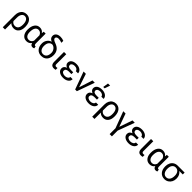

<svg xmlns="http://www.w3.org/2000/svg" viewBox="596 -3007 5440 5440"><g transform="rotate(45 3316.0 -287.5)"><path d="M289.1 -538.1Q390.1 -538.1 449.7 -469.2Q509.3 -400.4 514.6 -276.4L515.1 -244.1Q515.1 -127 460.4 -58.6Q405.8 9.8 312.5 9.8Q217.3 9.8 161.6 -50.8V203.1H70.8V-283.2Q70.8 -360.4 98.4 -418Q126 -475.6 176 -506.8Q226.1 -538.1 289.1 -538.1ZM161.6 -135.7Q202.1 -64 285.6 -64Q351.6 -64 388.2 -111.6Q424.8 -159.2 424.8 -254.4Q424.8 -354.5 389.4 -409.2Q354 -463.9 289.1 -463.9Q231.9 -463.9 196.8 -411.1Q161.6 -358.4 161.6 -275.9Z M1057.6 -528.3V-139.2Q1058.6 -70.8 1096.7 -70.8Q1106 -70.8 1113.3 -73.2L1124.5 -6.3Q1101.1 10.3 1064.9 10.3Q993.2 10.3 974.6 -70.3Q922.4 10.3 820.3 10.3Q726.6 10.3 670.9 -58.8Q615.2 -127.9 615.2 -247.1V-254.4Q615.2 -383.3 670.4 -460.7Q725.6 -538.1 821.3 -538.1Q920.4 -538.1 972.7 -459.5L981 -528.3ZM705.6 -244.1Q705.6 -158.7 741.2 -111.1Q776.9 -63.5 842.8 -63.5Q927.2 -63.5 967.3 -154.3V-372.1Q925.8 -463.9 843.8 -463.9Q778.3 -463.9 741.9 -408.4Q705.6 -353 705.6 -244.1Z M1239.3 -619.6Q1239.3 -686 1288.8 -724.9Q1338.4 -763.7 1423.8 -763.7Q1491.7 -763.7 1557.1 -736.8L1556.2 -658.7Q1482.4 -687.5 1421.9 -687.5Q1379.9 -687.5 1355.2 -669.9Q1330.6 -652.3 1330.6 -622.1Q1330.6 -569.3 1438.7 -532Q1546.9 -494.6 1597.4 -429Q1647.9 -363.3 1650.4 -267.6V-248.5Q1650.4 -173.8 1621.6 -114.5Q1592.8 -55.2 1539.3 -22.7Q1485.8 9.8 1415 9.8Q1306.6 9.8 1242.4 -62.3Q1178.2 -134.3 1178.2 -252.4V-258.8Q1178.2 -339.4 1224.1 -403.8Q1270 -468.3 1340.3 -485.4L1339.8 -487.8Q1291.5 -506.8 1265.4 -541Q1239.3 -575.2 1239.3 -619.6ZM1269.5 -248.5Q1269.5 -162.6 1308.8 -113Q1348.1 -63.5 1415 -63.5Q1481.4 -63.5 1520.5 -112.8Q1559.6 -162.1 1559.6 -258.8Q1559.6 -325.2 1518.3 -378.7Q1477.1 -432.1 1416 -444.3Q1349.6 -444.3 1309.6 -394.3Q1269.5 -344.2 1269.5 -248.5Z M1883.3 -528.3V-133.3Q1883.3 -102.5 1896.7 -86.9Q1910.2 -71.3 1941.4 -71.3Q1964.8 -71.3 1983.9 -77.1L1984.4 -3.4Q1950.2 5.9 1914.6 5.9Q1793 5.9 1793 -137.7V-528.3Z M2161.1 -148.4Q2161.1 -110.8 2197 -86.9Q2232.9 -63 2290.5 -63Q2345.7 -63 2383.5 -89.8Q2421.4 -116.7 2421.4 -156.2H2511.7Q2511.7 -80.6 2449.5 -35.4Q2387.2 9.8 2290.5 9.8Q2190.9 9.8 2130.4 -33.4Q2069.8 -76.7 2069.8 -148.4Q2069.8 -239.3 2169.9 -271.5Q2127 -289.1 2103 -318.8Q2079.1 -348.6 2079.1 -384.3Q2079.1 -456.5 2135.5 -497.1Q2191.9 -537.6 2290.5 -537.6Q2381.3 -537.6 2442.1 -493.9Q2502.9 -450.2 2502.9 -380.9H2412.6Q2412.6 -415 2377.7 -439.7Q2342.8 -464.4 2290.5 -464.4Q2235.8 -464.4 2202.9 -442.1Q2169.9 -419.9 2169.9 -383.8Q2169.9 -305.7 2289.1 -305.7H2384.8V-233.4H2275.4Q2161.1 -230.5 2161.1 -148.4Z M2803.2 -122.6 2934.1 -528.3H3026.4L2836.9 0H2768.1L2576.7 -528.3H2668.9Z M3184.6 -148.4Q3184.6 -110.8 3220.5 -86.9Q3256.3 -63 3314 -63Q3369.1 -63 3407 -89.8Q3444.8 -116.7 3444.8 -156.2H3535.2Q3535.2 -80.6 3472.9 -35.4Q3410.6 9.8 3314 9.8Q3214.4 9.8 3153.8 -33.4Q3093.3 -76.7 3093.3 -148.4Q3093.3 -239.3 3193.4 -271.5Q3150.4 -289.1 3126.5 -318.8Q3102.5 -348.6 3102.5 -384.3Q3102.5 -456.5 3158.9 -497.1Q3215.3 -537.6 3314 -537.6Q3404.8 -537.6 3465.6 -493.9Q3526.4 -450.2 3526.4 -380.9H3436Q3436 -415 3401.1 -439.7Q3366.2 -464.4 3314 -464.4Q3259.3 -464.4 3226.3 -442.1Q3193.4 -419.9 3193.4 -383.8Q3193.4 -305.7 3312.5 -305.7H3408.2V-233.4H3298.8Q3184.6 -230.5 3184.6 -148.4ZM3306.6 -777.8H3391.6L3335 -613.3H3280.3Z M3873 -538.1Q3974.1 -538.1 4033.7 -469.2Q4093.3 -400.4 4098.6 -276.4L4099.1 -244.1Q4099.1 -127 4044.4 -58.6Q3989.7 9.8 3896.5 9.8Q3801.3 9.8 3745.6 -50.8V203.1H3654.8V-283.2Q3654.8 -360.4 3682.4 -418Q3710 -475.6 3760 -506.8Q3810.1 -538.1 3873 -538.1ZM3745.6 -135.7Q3786.1 -64 3869.6 -64Q3935.5 -64 3972.2 -111.6Q4008.8 -159.2 4008.8 -254.4Q4008.8 -354.5 3973.4 -409.2Q3938 -463.9 3873 -463.9Q3815.9 -463.9 3780.8 -411.1Q3745.6 -358.4 3745.6 -275.9Z M4399.9 -134.8 4536.6 -528.3H4628.9L4443.8 -27.8V203.1H4353V-31.2L4167.5 -528.3H4259.8Z M4785.6 -148.4Q4785.6 -110.8 4821.5 -86.9Q4857.4 -63 4915 -63Q4970.2 -63 5008.1 -89.8Q5045.9 -116.7 5045.9 -156.2H5136.2Q5136.2 -80.6 5074 -35.4Q5011.7 9.8 4915 9.8Q4815.4 9.8 4754.9 -33.4Q4694.3 -76.7 4694.3 -148.4Q4694.3 -239.3 4794.4 -271.5Q4751.5 -289.1 4727.5 -318.8Q4703.6 -348.6 4703.6 -384.3Q4703.6 -456.5 4760 -497.1Q4816.4 -537.6 4915 -537.6Q5005.9 -537.6 5066.7 -493.9Q5127.4 -450.2 5127.4 -380.9H5037.1Q5037.1 -415 5002.2 -439.7Q4967.3 -464.4 4915 -464.4Q4860.4 -464.4 4827.4 -442.1Q4794.4 -419.9 4794.4 -383.8Q4794.4 -305.7 4913.6 -305.7H5009.3V-233.4H4899.9Q4785.6 -230.5 4785.6 -148.4Z M5370.6 -528.3V-133.3Q5370.6 -102.5 5384 -86.9Q5397.5 -71.3 5428.7 -71.3Q5452.1 -71.3 5471.2 -77.1L5471.7 -3.4Q5437.5 5.9 5401.9 5.9Q5280.3 5.9 5280.3 -137.7V-528.3Z M5992.2 -528.3V-139.2Q5993.2 -70.8 6031.2 -70.8Q6040.5 -70.8 6047.9 -73.2L6059.1 -6.3Q6035.6 10.3 5999.5 10.3Q5927.7 10.3 5909.2 -70.3Q5856.9 10.3 5754.9 10.3Q5661.1 10.3 5605.5 -58.8Q5549.8 -127.9 5549.8 -247.1V-254.4Q5549.8 -383.3 5605 -460.7Q5660.2 -538.1 5755.9 -538.1Q5855 -538.1 5907.2 -459.5L5915.5 -528.3ZM5640.1 -244.1Q5640.1 -158.7 5675.8 -111.1Q5711.4 -63.5 5777.3 -63.5Q5861.8 -63.5 5901.9 -154.3V-372.1Q5860.4 -463.9 5778.3 -463.9Q5712.9 -463.9 5676.5 -408.4Q5640.1 -353 5640.1 -244.1Z M6626 -453.6H6487.3Q6585 -381.3 6585 -248V-239.7Q6585 -171.4 6555.2 -114Q6525.4 -56.6 6471.4 -23.4Q6417.5 9.8 6349.1 9.8Q6242.7 9.8 6177.7 -64.2Q6112.8 -138.2 6112.8 -262.7V-269Q6112.8 -343.3 6141.6 -402.3Q6170.4 -461.4 6223.4 -494.6Q6276.4 -527.8 6344.7 -528.3H6626ZM6203.6 -258.3Q6203.6 -168.9 6242.7 -116.5Q6281.7 -64 6349.1 -64Q6417 -64 6455.8 -116.9Q6494.6 -169.9 6494.6 -269Q6494.6 -353 6455.3 -403.3Q6416 -453.6 6348.1 -453.6Q6281.2 -453.6 6242.4 -403.8Q6203.6 -354 6203.6 -258.3Z"/></g></svg>

Font: APIMedia Roboto
Style: Regular
Weight: 400
Designer: Google
Version: Version 2.137; 2017